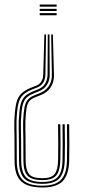

<svg xmlns="http://www.w3.org/2000/svg" viewBox="-20 -620 411 846"><path d="M183 -468 180 -291.8Q179.8 -271 170.5 -256.2Q161.2 -241.5 145 -235L122.8 -226.2Q95.2 -215.2 80.8 -201Q66.2 -186.8 60.4 -160.5Q54.5 -134.2 52.8 -86.8Q52.5 -73.5 52.8 -57Q53 -40.5 53.5 -7.4Q54 25.8 54 88.8Q54.2 147 80.1 172.6Q106 198.2 167.2 198.2Q223.5 198.2 248.5 172.5Q273.5 146.8 275 88.5Q275.8 52.8 275.8 15.9Q275.8 -21 275 -72.5H284.8Q285.5 -21 285.6 15.9Q285.8 52.8 284.8 88.8Q283 151.2 255.4 178.8Q227.8 206.2 167.2 206.2Q124 206.2 96.9 194.4Q69.8 182.5 57 156.6Q44.2 130.8 44.2 88.8Q44.2 25.5 43.8 -7.5Q43.2 -40.5 43 -57Q42.8 -73.5 43.2 -87Q45.2 -136.8 51.6 -164.5Q58 -192.2 73.8 -207.5Q89.5 -222.8 119 -234.5L141 -243.2Q154.8 -248.5 162.4 -261.1Q170 -273.8 170.5 -291.8L175.5 -468ZM213 -468 217.8 -291.8Q218.5 -270.5 212 -252.9Q205.5 -235.2 192.4 -222.1Q179.2 -209 159.8 -201.2L137.5 -192.5Q119.8 -185.8 110.4 -175.6Q101 -165.5 97.2 -144.8Q93.5 -124 92 -85.5Q91.5 -73 91.8 -57Q92 -41 92.5 -8Q93 25 93 88.8Q93.5 130 108.4 147.6Q123.2 165.2 167.2 165.2Q206.2 165.2 220.5 147.4Q234.8 129.5 236 87.2Q236.5 52.5 236.6 16Q236.8 -20.5 235.8 -72.5H245.8Q246.5 -20.5 246.6 16Q246.8 52.5 245.8 87.5Q244.2 133.8 227.4 153.6Q210.5 173.5 167.2 173.5Q119 173.5 101.2 153.9Q83.5 134.2 83.2 88.8Q83.2 25.2 82.8 -7.8Q82.2 -40.8 81.9 -56.9Q81.5 -73 82 -85.8Q83.8 -126.5 88.2 -148.5Q92.8 -170.5 103.4 -181.8Q114 -193 133.8 -201L156 -210Q173.5 -217 185.2 -228.8Q197 -240.5 202.9 -256.4Q208.8 -272.2 208.5 -291.8L205.5 -468ZM198 -468 199 -291.8Q199.2 -265.2 187.1 -246.4Q175 -227.5 152.2 -218.2L130.2 -209.2Q107.5 -200.2 95.6 -188Q83.8 -175.8 78.9 -152.4Q74 -129 72.2 -86Q72 -73 72.2 -56.9Q72.5 -40.8 73 -7.6Q73.5 25.5 73.5 88.8Q73.8 138.8 94.4 160.2Q115 181.8 167.2 181.8Q214.8 181.8 234.5 160.1Q254.2 138.5 255.5 88Q256 53 256.1 16.2Q256.2 -20.5 255.5 -72.5H265.2Q266 -21 266.1 15.8Q266.2 52.5 265.2 88.2Q263.5 142.5 241.2 166.2Q219 190 167.2 190Q110.2 190 87.1 166.5Q64 143 63.8 88.8Q63.8 25.2 63.2 -7.8Q62.8 -40.8 62.4 -57Q62 -73.2 62.5 -86.5Q64.5 -131.8 70 -156.5Q75.5 -181.2 88.6 -194.5Q101.8 -207.8 126.5 -217.8L148.5 -226.8Q168 -234.5 178.6 -251.2Q189.2 -268 189.5 -291.8L190.5 -468ZM229.5 -600V-590.5H155V-600ZM229.5 -562.2V-552.8H155V-562.2ZM229.5 -581V-571.5H155V-581Z"/></svg>

Font: Big Shoulders Inline Text Thin ExtraLight
Style: Regular
Weight: 250
Version: Version 2.002